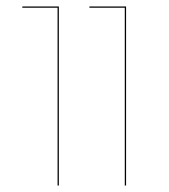

<svg xmlns="http://www.w3.org/2000/svg" viewBox="-20 -577 527 597"><path d="M159 -553H49L50 -557H163V0H159ZM368 -553H258V-557H372V0H368Z"/></svg>

Font: FiraGO Four
Style: Regular
Weight: 100
Designer: bBox Type
Foundry: bBox Type GmbH
Version: Version 1.001